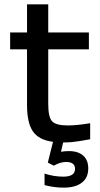

<svg xmlns="http://www.w3.org/2000/svg" viewBox="-20 -650 464 888"><path d="M293.9 -69.8Q334 -69.8 397 -80.1V-5.9Q388.7 -4.4 372.8 -1.7Q356.9 1 350.6 2Q344.2 2.9 332.5 4.6Q320.8 6.3 313.2 7.1Q305.7 7.8 295.9 8.3Q286.1 8.8 275.9 8.8H272L262.2 51.8Q280.3 48.8 298.8 48.8Q341.3 48.8 364.7 69.6Q388.2 90.3 388.2 128.9Q388.2 171.9 358.6 194.8Q329.1 217.8 273.9 217.8Q230.5 217.8 186 206.1V152.8Q229 167 272.9 167Q327.1 167 327.1 130.9Q327.1 99.1 285.2 99.1Q259.3 99.1 229 116.2L201.2 102.1L225.1 5.9Q160.2 -2.4 132.6 -41.7Q105 -81.1 105 -165V-421.9H26.9V-500H105V-629.9H203.1V-500H391.1V-421.9H203.1V-168.9Q203.1 -108.4 220.9 -89.1Q238.8 -69.8 293.9 -69.8Z"/></svg>

Font: LT Wave
Style: Regular
Weight: 400
Designer: Daniel Lyons
Version: Version 2.5 (Glyphs App)